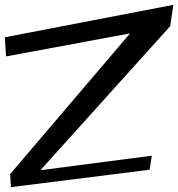

<svg xmlns="http://www.w3.org/2000/svg" viewBox="-121 -733 736 793"><path d="M497 -32 506 -90 46 -30 582 -625 595 -713 -101 -579 -96 -500 416 -595 -79 -14 -76 40Z"/></svg>

Font: Gamestation Warped
Style: Regular
Weight: 400
Designer: Jonas Hecksher
Foundry: Jonas Hecksher, Playtypeª, e-types AS
Version: Version 1.003